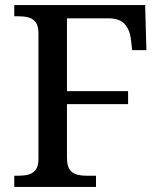

<svg xmlns="http://www.w3.org/2000/svg" viewBox="-20 -734 636 754"><path d="M36 0V-44H55Q75 -44 92 -48.5Q109 -53 120 -67Q131 -81 131 -110V-603Q131 -633 120 -647Q109 -661 92 -665.5Q75 -670 55 -670H36V-714H550L555 -537H499L494 -581Q490 -616 470 -639Q450 -662 406 -662H243V-376H483V-325H243V-115Q243 -84 253 -69Q263 -54 280.5 -49Q298 -44 319 -44H357V0Z"/></svg>

Font: ET Text
Style: Regular
Weight: 470
Designer: Monotype Design Team
Foundry: Monotype Imaging Inc.
Version: Version 2.009